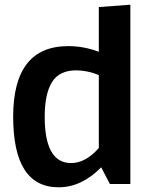

<svg xmlns="http://www.w3.org/2000/svg" viewBox="-20 -782 668 816"><path d="M229 14Q36 14 36 -286Q36 -586 270 -586Q336 -586 400 -562V-752L534 -762V0H447L410 -71Q327 14 229 14ZM282 -89Q344 -89 400 -153V-463Q351 -483 304 -483Q232 -483 201 -433Q170 -383 170 -286Q170 -89 282 -89Z"/></svg>

Font: Sintony
Style: Bold
Weight: 700
Designer: Eduardo Rodriguez Tunni
Foundry: Eduardo Rodriguez Tunni
Version: Version 1.001